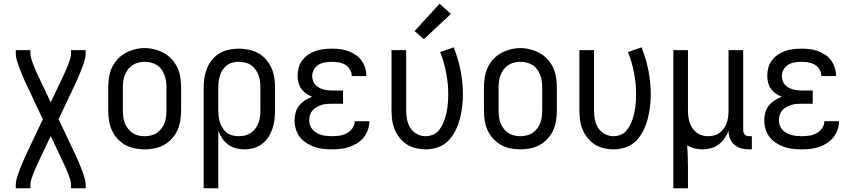

<svg xmlns="http://www.w3.org/2000/svg" viewBox="-20 -787 4540 1022"><path d="M64 215V197Q64 181 68.5 165.5Q73 150 78 135Q83 120 89 105.5Q95 91 101 76.5Q107 62 113.5 47.5Q120 33 127 19L208 -152L127 -324Q120 -338 113.5 -352.5Q107 -367 101 -381.5Q95 -396 89 -410.5Q83 -425 78 -440Q73 -455 68.5 -470.5Q64 -486 64 -502V-520H142V-502Q142 -488 146 -475.5Q150 -463 154.5 -450.5Q159 -438 164 -426Q169 -414 174.5 -402Q180 -390 185.5 -378Q191 -366 197 -354L250 -242L303 -354Q309 -366 314.5 -378Q320 -390 325.5 -402Q331 -414 336 -426Q341 -438 345.5 -450.5Q350 -463 354 -475.5Q358 -488 358 -502V-520H436V-502Q436 -486 431.5 -470.5Q427 -455 422 -440Q417 -425 411 -410.5Q405 -396 399 -381.5Q393 -367 386.5 -352.5Q380 -338 373 -324L292 -153L373 19Q380 33 386.5 47.5Q393 62 399 76.5Q405 91 411 105.5Q417 120 422 135Q427 150 431.5 165.5Q436 181 436 197V215H358V197Q358 183 354 170.5Q350 158 345.5 145.5Q341 133 336 121Q331 109 325.5 97Q320 85 314.5 73Q309 61 303 49L250 -63L197 49Q191 61 185.5 73Q180 85 174.5 97Q169 109 164 121Q159 133 154.5 145.5Q150 158 146 170.5Q142 183 142 197V215Z M750 8Q723 8 696 2.5Q669 -3 646 -16Q623 -29 604.5 -49.5Q586 -70 575 -94.5Q564 -119 560 -146Q556 -173 556 -200V-320Q556 -347 560 -374Q564 -401 575 -425.5Q586 -450 604.5 -470.5Q623 -491 646.5 -504Q670 -517 696.5 -524Q723 -531 750 -531Q777 -531 803.5 -524Q830 -517 853.5 -504Q877 -491 895.5 -470.5Q914 -450 925 -425.5Q936 -401 940 -374Q944 -347 944 -320V-200Q944 -173 940 -146Q936 -119 925 -94.5Q914 -70 895.5 -49.5Q877 -29 854 -16Q831 -3 804 2.5Q777 8 750 8ZM750 -62Q767 -62 784 -66Q801 -70 815 -79.5Q829 -89 839.5 -103Q850 -117 856 -133Q862 -149 864 -166Q866 -183 866 -200V-320Q866 -337 864 -354Q862 -371 855.5 -387.5Q849 -404 839 -418Q829 -432 814.5 -441Q800 -450 783 -454Q766 -458 748 -458Q731 -458 714.5 -453.5Q698 -449 684 -439.5Q670 -430 660 -416Q650 -402 644 -386.5Q638 -371 636 -354Q634 -337 634 -320V-200Q634 -183 636 -166Q638 -149 644 -133Q650 -117 660.5 -103Q671 -89 685 -79.5Q699 -70 716 -66Q733 -62 750 -62Z M1064 215V-320Q1064 -347 1068 -373Q1072 -399 1082 -423.5Q1092 -448 1109 -469Q1126 -490 1149 -503.5Q1172 -517 1198 -522.5Q1224 -528 1251 -528Q1278 -528 1304.5 -522.5Q1331 -517 1354.5 -504Q1378 -491 1396 -470.5Q1414 -450 1425 -425Q1436 -400 1440 -373.5Q1444 -347 1444 -320V-200Q1444 -175 1441 -150Q1438 -125 1430 -101.5Q1422 -78 1408.5 -57Q1395 -36 1375 -21Q1355 -6 1330.5 1Q1306 8 1281 8Q1258 8 1235.5 2Q1213 -4 1194.5 -17.5Q1176 -31 1163 -50.5Q1150 -70 1142 -91V215ZM1251 -62Q1268 -62 1284.5 -66Q1301 -70 1315 -79.5Q1329 -89 1339.5 -103Q1350 -117 1356 -133Q1362 -149 1364 -166Q1366 -183 1366 -200V-320Q1366 -337 1364 -354Q1362 -371 1356 -387Q1350 -403 1340 -417Q1330 -431 1316 -440.5Q1302 -450 1285 -454Q1268 -458 1251 -458Q1234 -458 1218 -454Q1202 -450 1188.5 -440Q1175 -430 1165.5 -415.5Q1156 -401 1151 -385.5Q1146 -370 1144 -353.5Q1142 -337 1142 -320V-200Q1142 -183 1144 -166.5Q1146 -150 1151 -134.5Q1156 -119 1165.5 -104.5Q1175 -90 1188 -80Q1201 -70 1217.5 -66Q1234 -62 1251 -62Z M1747 8Q1724 8 1700 5.5Q1676 3 1653.5 -5Q1631 -13 1611 -26Q1591 -39 1576.5 -57.5Q1562 -76 1555 -99Q1548 -122 1548 -146Q1548 -167 1553.5 -187.5Q1559 -208 1572 -224.5Q1585 -241 1603 -252.5Q1621 -264 1641 -272Q1624 -279 1609 -289.5Q1594 -300 1583.5 -315Q1573 -330 1568.5 -348Q1564 -366 1564 -384Q1564 -406 1570 -427.5Q1576 -449 1589.5 -466.5Q1603 -484 1621.5 -496.5Q1640 -509 1660.5 -516Q1681 -523 1703 -525.5Q1725 -528 1747 -528Q1769 -528 1790.5 -525.5Q1812 -523 1832.5 -515.5Q1853 -508 1871.5 -496Q1890 -484 1903 -466.5Q1916 -449 1923 -428Q1930 -407 1930 -386Q1930 -385 1930 -384Q1930 -383 1930 -382H1852Q1852 -383 1852 -383.5Q1852 -384 1852 -384Q1852 -402 1842 -418Q1832 -434 1816.5 -443Q1801 -452 1783 -455Q1765 -458 1747 -458Q1729 -458 1710.5 -455Q1692 -452 1676.5 -443Q1661 -434 1651.5 -417.5Q1642 -401 1642 -383Q1642 -370 1645.5 -358Q1649 -346 1657.5 -336.5Q1666 -327 1677 -321Q1688 -315 1700 -311.5Q1712 -308 1724.5 -306.5Q1737 -305 1750 -305H1806V-235H1750Q1736 -235 1721.5 -234Q1707 -233 1693.5 -229Q1680 -225 1667 -218Q1654 -211 1644.5 -200.5Q1635 -190 1630.5 -176Q1626 -162 1626 -147Q1626 -134 1630.5 -120.5Q1635 -107 1644.5 -96.5Q1654 -86 1666.5 -79Q1679 -72 1692 -68.5Q1705 -65 1719 -63.5Q1733 -62 1747 -62Q1768 -62 1788 -65Q1808 -68 1826 -77.5Q1844 -87 1856 -104.5Q1868 -122 1868 -142Q1868 -142 1868 -142Q1868 -142 1868 -142H1946Q1946 -142 1946 -141.5Q1946 -141 1946 -141Q1946 -118 1938 -95.5Q1930 -73 1915.5 -55Q1901 -37 1881 -24.5Q1861 -12 1839 -4.5Q1817 3 1794 5.5Q1771 8 1747 8Z M2246 8Q2220 8 2194 2Q2168 -4 2146 -18Q2124 -32 2107.5 -53Q2091 -74 2081 -98Q2071 -122 2067.5 -148Q2064 -174 2064 -200V-520H2142V-200Q2142 -176 2146.5 -151.5Q2151 -127 2164 -106.5Q2177 -86 2199 -74Q2221 -62 2245 -62Q2263 -62 2280 -68Q2297 -74 2309.5 -86.5Q2322 -99 2330.5 -114.5Q2339 -130 2345 -146.5Q2351 -163 2355 -180Q2359 -197 2361.5 -214.5Q2364 -232 2365 -249.5Q2366 -267 2366 -285Q2366 -342 2355 -399Q2344 -456 2323 -510L2395 -535Q2419 -475 2431.5 -412Q2444 -349 2444 -284Q2444 -251 2440 -218Q2436 -185 2427.5 -153Q2419 -121 2404 -91Q2389 -61 2366 -37.5Q2343 -14 2311 -3Q2279 8 2246 8ZM2236 -578 2187 -622 2320 -767 2380 -713Z M2750 8Q2723 8 2696 2.5Q2669 -3 2646 -16Q2623 -29 2604.5 -49.5Q2586 -70 2575 -94.5Q2564 -119 2560 -146Q2556 -173 2556 -200V-320Q2556 -347 2560 -374Q2564 -401 2575 -425.5Q2586 -450 2604.5 -470.5Q2623 -491 2646.5 -504Q2670 -517 2696.5 -524Q2723 -531 2750 -531Q2777 -531 2803.5 -524Q2830 -517 2853.5 -504Q2877 -491 2895.5 -470.5Q2914 -450 2925 -425.5Q2936 -401 2940 -374Q2944 -347 2944 -320V-200Q2944 -173 2940 -146Q2936 -119 2925 -94.5Q2914 -70 2895.5 -49.5Q2877 -29 2854 -16Q2831 -3 2804 2.5Q2777 8 2750 8ZM2750 -62Q2767 -62 2784 -66Q2801 -70 2815 -79.5Q2829 -89 2839.5 -103Q2850 -117 2856 -133Q2862 -149 2864 -166Q2866 -183 2866 -200V-320Q2866 -337 2864 -354Q2862 -371 2855.5 -387.5Q2849 -404 2839 -418Q2829 -432 2814.5 -441Q2800 -450 2783 -454Q2766 -458 2748 -458Q2731 -458 2714.5 -453.5Q2698 -449 2684 -439.5Q2670 -430 2660 -416Q2650 -402 2644 -386.5Q2638 -371 2636 -354Q2634 -337 2634 -320V-200Q2634 -183 2636 -166Q2638 -149 2644 -133Q2650 -117 2660.5 -103Q2671 -89 2685 -79.5Q2699 -70 2716 -66Q2733 -62 2750 -62Z M3246 8Q3220 8 3194 2Q3168 -4 3146 -18Q3124 -32 3107.5 -53Q3091 -74 3081 -98Q3071 -122 3067.5 -148Q3064 -174 3064 -200V-520H3142V-200Q3142 -176 3146.5 -151.5Q3151 -127 3164 -106.5Q3177 -86 3199 -74Q3221 -62 3245 -62Q3263 -62 3280 -68Q3297 -74 3309.5 -86.5Q3322 -99 3330.5 -114.5Q3339 -130 3345 -146.5Q3351 -163 3355 -180Q3359 -197 3361.5 -214.5Q3364 -232 3365 -249.5Q3366 -267 3366 -285Q3366 -342 3355 -399Q3344 -456 3323 -510L3395 -535Q3419 -475 3431.5 -412Q3444 -349 3444 -284Q3444 -251 3440 -218Q3436 -185 3427.5 -153Q3419 -121 3404 -91Q3389 -61 3366 -37.5Q3343 -14 3311 -3Q3279 8 3246 8Z M3564 215V-520H3642V-200Q3642 -183 3644 -166.5Q3646 -150 3651 -134.5Q3656 -119 3665.5 -105Q3675 -91 3688 -81Q3701 -71 3717 -66.5Q3733 -62 3750 -62Q3767 -62 3783 -66.5Q3799 -71 3812 -81Q3825 -91 3834.5 -105Q3844 -119 3849 -134.5Q3854 -150 3856 -166.5Q3858 -183 3858 -200V-520H3936V-93Q3936 -87 3938 -81Q3940 -75 3944.5 -70.5Q3949 -66 3955 -64Q3961 -62 3967 -62H3982V8H3967Q3946 8 3925.5 2.5Q3905 -3 3889 -16.5Q3873 -30 3865.5 -50Q3858 -70 3858 -91Q3850 -70 3837 -51Q3824 -32 3805.5 -18Q3787 -4 3764.5 2Q3742 8 3720 8Q3698 8 3677 3Q3656 -2 3638 -14Q3640 16 3641 46.5Q3642 77 3642 107V215Z M4247 8Q4224 8 4200 5.5Q4176 3 4153.5 -5Q4131 -13 4111 -26Q4091 -39 4076.5 -57.5Q4062 -76 4055 -99Q4048 -122 4048 -146Q4048 -167 4053.5 -187.5Q4059 -208 4072 -224.5Q4085 -241 4103 -252.5Q4121 -264 4141 -272Q4124 -279 4109 -289.5Q4094 -300 4083.5 -315Q4073 -330 4068.5 -348Q4064 -366 4064 -384Q4064 -406 4070 -427.5Q4076 -449 4089.5 -466.5Q4103 -484 4121.5 -496.5Q4140 -509 4160.5 -516Q4181 -523 4203 -525.5Q4225 -528 4247 -528Q4269 -528 4290.5 -525.5Q4312 -523 4332.5 -515.5Q4353 -508 4371.5 -496Q4390 -484 4403 -466.5Q4416 -449 4423 -428Q4430 -407 4430 -386Q4430 -385 4430 -384Q4430 -383 4430 -382H4352Q4352 -383 4352 -383.5Q4352 -384 4352 -384Q4352 -402 4342 -418Q4332 -434 4316.5 -443Q4301 -452 4283 -455Q4265 -458 4247 -458Q4229 -458 4210.5 -455Q4192 -452 4176.5 -443Q4161 -434 4151.5 -417.5Q4142 -401 4142 -383Q4142 -370 4145.5 -358Q4149 -346 4157.5 -336.5Q4166 -327 4177 -321Q4188 -315 4200 -311.5Q4212 -308 4224.5 -306.5Q4237 -305 4250 -305H4306V-235H4250Q4236 -235 4221.5 -234Q4207 -233 4193.5 -229Q4180 -225 4167 -218Q4154 -211 4144.5 -200.5Q4135 -190 4130.5 -176Q4126 -162 4126 -147Q4126 -134 4130.5 -120.5Q4135 -107 4144.5 -96.5Q4154 -86 4166.5 -79Q4179 -72 4192 -68.5Q4205 -65 4219 -63.5Q4233 -62 4247 -62Q4268 -62 4288 -65Q4308 -68 4326 -77.5Q4344 -87 4356 -104.5Q4368 -122 4368 -142Q4368 -142 4368 -142Q4368 -142 4368 -142H4446Q4446 -142 4446 -141.5Q4446 -141 4446 -141Q4446 -118 4438 -95.5Q4430 -73 4415.5 -55Q4401 -37 4381 -24.5Q4361 -12 4339 -4.5Q4317 3 4294 5.5Q4271 8 4247 8Z"/></svg>

Font: Zed Mono
Style: Regular
Weight: 400
Monospace: yes
Designer: Belleve Invis
Foundry: Belleve Invis
Version: Version 1.0.0; ttfautohint (v1.8.4)